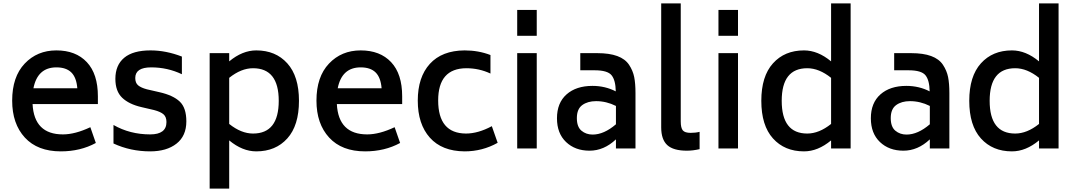

<svg xmlns="http://www.w3.org/2000/svg" viewBox="-20 -866 6280 1120"><path d="M170 -259Q179 -82 347 -82Q418 -82 507 -124L539 -32Q449 17 335 17Q199 17 125 -63.5Q51 -144 51 -279Q51 -418 124 -495Q197 -572 309 -572Q422 -572 486.5 -503.5Q551 -435 551 -304V-259ZM309 -473Q199 -473 175 -351H431Q426 -414 396 -443.5Q366 -473 309 -473Z M856 17Q741 17 642 -29V-137Q738 -82 856 -82Q951 -82 951 -154Q951 -184 934 -199Q917 -214 879 -224L806 -241Q732 -258 692.5 -296Q653 -334 653 -406Q653 -486 704.5 -529Q756 -572 858 -572Q948 -572 1041 -536V-433Q957 -473 862 -473Q769 -473 769 -411Q769 -382 786 -368Q803 -354 837 -345L911 -328Q990 -310 1028.5 -273.5Q1067 -237 1067 -158Q1067 -73 1009.5 -28Q952 17 856 17Z M1475 -572Q1588 -572 1656 -496.5Q1724 -421 1724 -278Q1724 -134 1656 -58.5Q1588 17 1475 17Q1394 17 1317 -47V234H1203V-556H1317V-508Q1394 -572 1475 -572ZM1456 -87Q1606 -87 1606 -278Q1606 -468 1456 -468Q1387 -468 1317 -412V-143Q1387 -87 1456 -87Z M1945 -259Q1954 -82 2122 -82Q2193 -82 2282 -124L2314 -32Q2224 17 2110 17Q1974 17 1900 -63.5Q1826 -144 1826 -279Q1826 -418 1899 -495Q1972 -572 2084 -572Q2197 -572 2261.5 -503.5Q2326 -435 2326 -304V-259ZM2084 -473Q1974 -473 1950 -351H2206Q2201 -414 2171 -443.5Q2141 -473 2084 -473Z M2690 17Q2558 16 2487.5 -63Q2417 -142 2417 -279Q2417 -416 2487.5 -493.5Q2558 -571 2690 -572Q2771 -572 2841 -545V-437Q2775 -468 2700 -468Q2536 -467 2536 -280Q2536 -88 2698 -87Q2769 -87 2849 -130L2883 -33Q2794 17 2690 17Z M2997 -657V-808H3111V-657ZM2997 0V-556H3111V0Z M3464 -556Q3535 -556 3581 -539Q3627 -522 3649.5 -488Q3672 -454 3679.5 -416.5Q3687 -379 3687 -323V0H3573V-53Q3503 13 3419 13Q3335 13 3282 -37.5Q3229 -88 3229 -176Q3229 -266 3285 -315.5Q3341 -365 3436 -365Q3510 -365 3572 -333Q3571 -398 3547.5 -427Q3524 -456 3449 -456H3365V-556ZM3437 -81Q3503 -81 3573 -141V-248Q3517 -276 3457 -276Q3408 -276 3376.5 -253Q3345 -230 3345 -177Q3345 -126 3372 -103.5Q3399 -81 3437 -81Z M3987 13Q3908 13 3872.5 -19.5Q3837 -52 3837 -123V-846H3951V-158Q3951 -120 3963 -105.5Q3975 -91 4009 -91Q4038 -91 4061 -97V4Q4022 13 3987 13Z M4171 -657V-808H4285V-657ZM4171 0V-556H4285V0Z M4828 -846H4942V0H4828V-47Q4751 17 4670 17Q4557 17 4489 -58.5Q4421 -134 4421 -278Q4421 -421 4489 -496.5Q4557 -572 4670 -572Q4751 -572 4828 -508ZM4689 -87Q4758 -87 4828 -143V-412Q4758 -468 4689 -468Q4540 -468 4540 -278Q4540 -87 4689 -87Z M5295 -556Q5366 -556 5412 -539Q5458 -522 5480.5 -488Q5503 -454 5510.5 -416.5Q5518 -379 5518 -323V0H5404V-53Q5334 13 5250 13Q5166 13 5113 -37.5Q5060 -88 5060 -176Q5060 -266 5116 -315.5Q5172 -365 5267 -365Q5341 -365 5403 -333Q5402 -398 5378.5 -427Q5355 -456 5280 -456H5196V-556ZM5268 -81Q5334 -81 5404 -141V-248Q5348 -276 5288 -276Q5239 -276 5207.5 -253Q5176 -230 5176 -177Q5176 -126 5203 -103.5Q5230 -81 5268 -81Z M6041 -846H6155V0H6041V-47Q5964 17 5883 17Q5770 17 5702 -58.5Q5634 -134 5634 -278Q5634 -421 5702 -496.5Q5770 -572 5883 -572Q5964 -572 6041 -508ZM5902 -87Q5971 -87 6041 -143V-412Q5971 -468 5902 -468Q5753 -468 5753 -278Q5753 -87 5902 -87Z"/></svg>

Font: Biryani DemiBold
Style: Regular
Weight: 600
Designer: Dan Reynolds and Mathieu Réguer
Foundry: Dan Reynolds and Mathieu Réguer
Version: Version 1.003;PS 001.003;hotconv 1.0.70;makeotf.lib2.5.58329